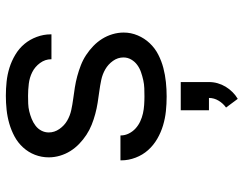

<svg xmlns="http://www.w3.org/2000/svg" viewBox="-106 -462 813 640"><g transform="rotate(-90 300.0 -141.5)"><path d="M299 8Q274 8 250 5.5Q226 3 202.5 -4Q179 -11 157.5 -23.5Q136 -36 120 -54Q104 -72 95 -95.5Q86 -119 86 -143Q86 -144 86 -144.5Q86 -145 86 -146H169Q169 -146 169 -145.5Q169 -145 169 -145Q169 -131 175.5 -118Q182 -105 192.5 -95.5Q203 -86 216 -80Q229 -74 242.5 -71Q256 -68 270.5 -67Q285 -66 299 -66Q313 -66 326.5 -66.5Q340 -67 353.5 -70Q367 -73 380 -77.5Q393 -82 404 -90Q415 -98 422 -110Q429 -122 429 -136Q429 -155 417.5 -171Q406 -187 389.5 -196.5Q373 -206 354 -210Q335 -214 316 -216.5Q297 -219 278 -222Q259 -225 240.5 -230Q222 -235 204.5 -242Q187 -249 171 -259.5Q155 -270 141 -283.5Q127 -297 117 -313Q107 -329 101.5 -347.5Q96 -366 96 -385Q96 -409 104.5 -431Q113 -453 129 -470.5Q145 -488 165.5 -499Q186 -510 208.5 -516.5Q231 -523 254.5 -525.5Q278 -528 301 -528Q325 -528 348.5 -525.5Q372 -523 394.5 -516Q417 -509 438 -496.5Q459 -484 474 -466Q489 -448 497.5 -425Q506 -402 506 -379Q506 -378 506 -377Q506 -376 506 -376H423Q423 -376 423 -376.5Q423 -377 423 -377Q423 -397 410.5 -414Q398 -431 380 -440Q362 -449 341.5 -451.5Q321 -454 301 -454Q288 -454 275 -453.5Q262 -453 249.5 -450Q237 -447 224.5 -442Q212 -437 201.5 -429Q191 -421 185 -409.5Q179 -398 179 -385Q179 -366 190.5 -349.5Q202 -333 218.5 -323.5Q235 -314 253.5 -310Q272 -306 291 -303.5Q310 -301 329 -298Q348 -295 366.5 -290Q385 -285 403 -278Q421 -271 437 -260.5Q453 -250 467 -236.5Q481 -223 491 -207Q501 -191 506.5 -172.5Q512 -154 512 -135Q512 -111 502.5 -88.5Q493 -66 476.5 -48.5Q460 -31 438.5 -20Q417 -9 394 -3Q371 3 347 5.5Q323 8 299 8ZM291 245 262 206Q276 196 285 181Q294 166 294 149H253V55H347V149Q347 164 343 178Q339 192 331.5 204.5Q324 217 313.5 227.5Q303 238 291 245Z"/></g></svg>

Font: Iosevka SS04 Extended
Style: Regular
Weight: 400
Width: 7
Monospace: yes
Designer: Belleve Invis
Foundry: Belleve Invis
Version: Version 19.0.0; ttfautohint (v1.8.4)